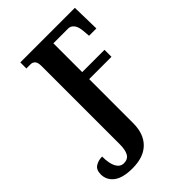

<svg xmlns="http://www.w3.org/2000/svg" viewBox="-282 -830 1187 1187"><g transform="rotate(-45 311.0 -237.0)"><path d="M155 240Q70 240 29.5 208.5Q-11 177 -11 127Q-11 87 14.5 71Q40 55 73 55Q73 117 90.5 148.5Q108 180 139 180Q174 180 189 154.5Q204 129 204 78V-604Q204 -637 192.5 -649Q181 -661 164 -661H127V-714H604L608 -530H544L540 -578Q536 -618 520.5 -635.5Q505 -653 485 -653H355V-401H550V-340H355V44Q355 138 303.5 189Q252 240 155 240Z"/></g></svg>

Font: Noto Serif ExtraCondensed ExtraBold
Style: Regular
Weight: 800
Width: 2
Designer: Monotype Design Team
Foundry: Monotype Imaging Inc.
Version: Version 2.013; ttfautohint (v1.8.4.7-5d5b)